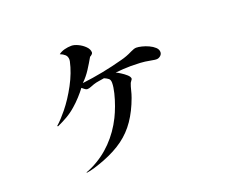

<svg xmlns="http://www.w3.org/2000/svg" viewBox="-107 -743 1215 1009"><g transform="rotate(-20 500.0 -238.5)"><path d="M801 -375Q801 -363 791 -354.5Q781 -346 769 -346Q760 -346 751 -348Q742 -350 733 -351Q708 -356 682 -357.5Q656 -359 630 -359Q608 -359 586.5 -357.5Q565 -356 543 -354Q552 -350 568 -340Q584 -330 597.5 -318Q611 -306 611 -295Q611 -293 606 -286.5Q601 -280 599 -276Q592 -258 587.5 -238.5Q583 -219 576 -200Q552 -134 518.5 -85Q485 -36 438 -1.5Q391 33 324 59Q313 63 298 68.5Q283 74 266 79Q239 87 221 89L220 86Q228 84 237.5 79.5Q247 75 254 72Q320 40 371 -12.5Q422 -65 455 -132Q467 -156 479 -188.5Q491 -221 499 -254Q507 -287 507 -310Q507 -327 498 -334Q489 -341 475 -347Q459 -344 444 -342Q429 -340 414 -335Q404 -332 394 -327.5Q384 -323 373 -323Q367 -323 359 -329.5Q351 -336 346 -340Q332 -321 311.5 -298.5Q291 -276 270 -258Q245 -236 218 -220.5Q191 -205 162 -192L158 -195Q173 -208 189 -225.5Q205 -243 218 -259Q257 -307 290.5 -369.5Q324 -432 337 -492Q338 -495 338 -501Q338 -519 327 -529Q316 -539 300 -545Q314 -556 333.5 -561Q353 -566 372 -566Q388 -566 409 -556Q430 -546 446 -530Q462 -514 462 -496Q462 -491 456 -485.5Q450 -480 445 -478Q428 -448 408 -417Q388 -386 362 -361Q479 -375 593 -406Q601 -408 609 -410.5Q617 -413 625 -416Q639 -421 658 -430.5Q677 -440 689 -440Q701 -440 719.5 -435.5Q738 -431 756.5 -422.5Q775 -414 788 -402Q801 -390 801 -375Z"/></g></svg>

Font: Kaisei Tokumin Medium
Style: Regular
Weight: 500
Designer: Font-Kai, 金井和夫
Foundry: KAZUO KANAI
Version: Version 5.003